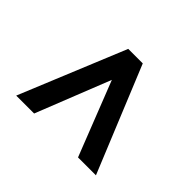

<svg xmlns="http://www.w3.org/2000/svg" viewBox="-92 -837 607 607"><g transform="rotate(45 211.5 -533.5)"><path d="M308.6 -356H388.7L243.2 -710.9H178.2L32.2 -356H112.3L210.9 -605Z"/></g></svg>

Font: Bert Sans
Style: Regular
Weight: 400
Designer: Christian Robertson (Google), Cristiano Sobral
Foundry: Google, Cristiano Sobral
Version: Version 3.101